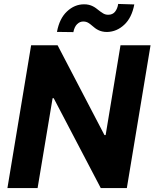

<svg xmlns="http://www.w3.org/2000/svg" viewBox="-20 -958 787 978"><path d="M353.7 -794.4 270.2 -795.5Q282.7 -863.6 321 -899.5Q359.7 -936.1 408.4 -936.1Q421.9 -936.1 432.7 -933.4Q443.5 -930.8 452.4 -926.3Q461.3 -921.9 468.8 -916.4Q476.2 -910.9 483.3 -905.2Q494.3 -896.3 505.7 -889.6Q517 -882.8 531.2 -882.8Q553.6 -882.8 566.1 -898.4Q578.5 -914.1 582 -937.9L664.1 -935.4Q651.3 -867.5 612.9 -832Q574.9 -796.2 525.2 -795.1Q511.4 -795.1 500.4 -797.8Q489.3 -800.4 480.5 -804.9Q471.6 -809.3 464.3 -814.8Q457 -820.3 450.6 -826Q440.3 -835.2 429.5 -841.8Q418.7 -848.4 403.8 -848.4Q386.4 -848.4 372.7 -834.9Q359 -821.4 353.7 -794.4ZM626.1 0H493.3L253.6 -457.7H247.9L171.5 0H17.8L138.5 -727.3H273.4L512.1 -269.9H518.1L593.8 -727.3H746.8Z"/></svg>

Font: Linik Sans
Style: Bold Italic
Weight: 700
Italic angle: 9°
Designer: Fonts by Rasmus Andersson / Changes by Cristiano Sobral with parts from Marc Monis
Foundry: rsms
Version: Version 3.020; ttfautohint (v1.6)